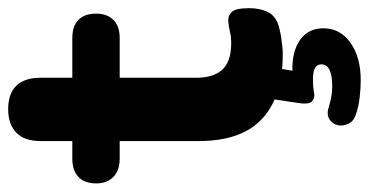

<svg xmlns="http://www.w3.org/2000/svg" viewBox="-240 -452 881 458"><g transform="rotate(-90 200.0 -223.5)"><path d="M299 11Q230 11 183.5 -12Q137 -35 114.5 -79Q92 -123 92 -190V-378H50Q22 -378 6.5 -393Q-9 -408 -9 -434Q-9 -462 6.5 -476.5Q22 -491 50 -491H92V-567Q92 -605 112 -624.5Q132 -644 168 -644Q205 -644 224 -624.5Q243 -605 243 -567V-491H338Q366 -491 381 -476.5Q396 -462 396 -434Q396 -408 381 -393Q366 -378 338 -378H243V-196Q243 -154 262.5 -133Q282 -112 325 -112Q340 -112 353 -115Q366 -118 377 -119Q391 -120 400 -110.5Q409 -101 409 -69Q409 -45 401 -27Q393 -9 373 -1Q360 4 337.5 7.5Q315 11 299 11ZM237 197Q218 197 196.5 194.5Q175 192 157 186Q140 181 133.5 168Q127 155 130 142Q133 129 144.5 122Q156 115 174 121Q187 125 199 127Q211 129 223 129Q249 129 262 122.5Q275 116 275 103Q275 93 266.5 88Q258 83 238 83Q231 83 224 83.5Q217 84 210 85Q203 87 197.5 86Q192 85 187 81Q183 77 182 70.5Q181 64 182 54L193 -20H269L256 56L219 42Q231 38 243 36Q255 34 265 34Q309 34 335 53.5Q361 73 361 108Q361 148 326.5 172.5Q292 197 237 197Z"/></g></svg>

Font: Nunito ExtraLight ExtraBold
Style: Regular
Weight: 800
Version: Version 3.602